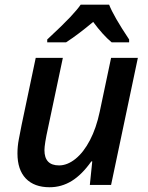

<svg xmlns="http://www.w3.org/2000/svg" viewBox="-20 -786 630 816"><path d="M247.1 -540 184.1 -242.2Q168.9 -173.3 168.9 -147.9Q168.9 -83 231 -83Q266.1 -83 300.8 -110.8Q335.4 -138.7 362.3 -190.2Q389.2 -241.7 403.8 -311L452.1 -540H565.9L452.1 0H361.8L372.1 -100.1H368.2Q328.1 -43.5 284.7 -16.8Q241.2 9.8 190.9 9.8Q125.5 9.8 89.8 -27.3Q54.2 -64.5 54.2 -133.8Q54.2 -164.6 60.1 -194.6Q65.9 -224.6 71.8 -254.9L131.8 -540ZM528.8 -606H454.6Q417.5 -636.7 376 -692.9Q312 -639.2 260.7 -606H180.7V-618.2Q248 -680.7 278.8 -713.6Q309.6 -746.6 322.8 -766.1H443.8Q462.4 -717.8 528.8 -618.2Z"/></svg>

Font: Open Sans Semibold
Style: Italic
Weight: 600
Italic angle: -12°
Foundry: Ascender Corporation
Version: Version 1.10